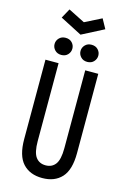

<svg xmlns="http://www.w3.org/2000/svg" viewBox="-165 -1227 877 1312"><g transform="rotate(15 273.0 -571.5)"><path d="M272.9 9.3Q185.1 9.3 135.5 -44.7Q85.9 -98.6 85.9 -216.3V-777.8H178.7V-227.5Q178.7 -146.5 203.4 -113.5Q228 -80.6 272.9 -80.6Q317.9 -80.6 342.5 -113.5Q367.2 -146.5 367.2 -227.5V-777.8H459.5V-216.3Q459.5 -98.6 410.2 -44.7Q360.8 9.3 272.9 9.3ZM364.7 -836.9Q336.4 -836.9 319.1 -855.2Q301.8 -873.5 301.8 -897.5Q301.8 -921.9 319.1 -939.9Q336.4 -958 364.7 -958Q393.6 -958 410.6 -939.9Q427.7 -921.9 427.7 -897.5Q427.7 -873.5 410.6 -855.2Q393.6 -836.9 364.7 -836.9ZM181.2 -836.9Q152.8 -836.9 135.5 -855.2Q118.2 -873.5 118.2 -897.5Q118.2 -921.9 135.5 -939.9Q152.8 -958 181.2 -958Q210 -958 227.1 -939.9Q244.1 -921.9 244.1 -897.5Q244.1 -873.5 227.1 -855.2Q210 -836.9 181.2 -836.9ZM272.9 -1004.9 118.7 -1084.5 155.8 -1151.9 272.9 -1092.8 390.1 -1151.9 427.2 -1084.5Z"/></g></svg>

Font: Voltaire
Style: Regular
Weight: 400
Designer: Yvonne Schüttler, Eben Sorkin, Emma Marichal
Foundry: Sorkin Type Co.
Version: Version 1.010; ttfautohint (v1.8.4.7-5d5b)